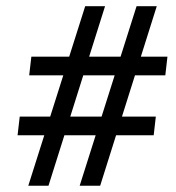

<svg xmlns="http://www.w3.org/2000/svg" viewBox="-20 -593 561 613"><path d="M234.4 0 416 -573.2H480.5L299.8 0ZM36.1 -161.1 43 -220.7H477.5L470.7 -161.1ZM70.3 0 252 -573.2H315.4L134.8 0ZM73.2 -352.5 80.1 -412.1H514.6L507.8 -352.5Z"/></svg>

Font: Crimson Pro
Style: Bold Italic
Weight: 700
Italic angle: -12°
Designer: Jacques Le Bailly
Foundry: Baron von Fonthausen
Version: Version 1.003